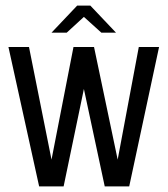

<svg xmlns="http://www.w3.org/2000/svg" viewBox="-20 -662 595 682"><path d="M119 0 10 -495H83L163 -95L241 -495H314L398 -95L473 -495H545L439 0H352L278 -346L206 0ZM163 -546 254 -642H301L392 -546H340L278 -602L217 -546Z"/></svg>

Font: Alumni Sans Medium
Style: Regular
Weight: 500
Designer: Robert E. Leuschke
Foundry: Robert E. Leuschke
Version: Version 1.018